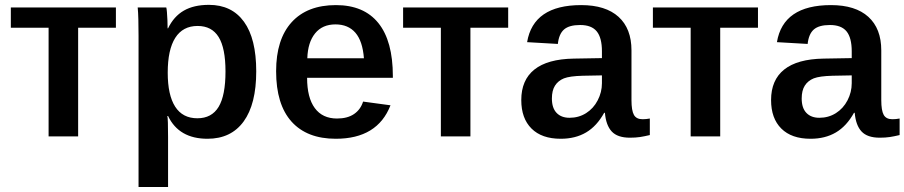

<svg xmlns="http://www.w3.org/2000/svg" viewBox="-20 -559 3707 787"><path d="M300.3 -445.3V0H179.2V-445.3H24.4V-528.3H455.1V-445.3Z M1030.3 -266.6Q1030.3 -132.3 978.8 -61.3Q927.2 9.8 830.6 9.8Q713.4 9.8 668.9 -83.5H666Q668.9 -72.3 668.9 3.4V207.5H547.9V-411.1Q547.9 -449.7 547.1 -479Q546.4 -508.3 544.4 -528.3H661.6Q663.1 -523.9 664.3 -508.8Q665.5 -493.7 666.3 -475.3Q667 -457 667 -442.9H668.9Q692.4 -491.7 733.4 -515.4Q774.4 -539.1 836.4 -539.1Q930.2 -539.1 980.2 -469.7Q1030.3 -400.4 1030.3 -266.6ZM904.3 -266.1Q904.3 -361.8 876.2 -407.2Q848.1 -452.6 790 -452.6Q729.5 -452.6 698.5 -404.1Q667.5 -355.5 667.5 -261.2Q667.5 -169.4 698 -121.8Q728.5 -74.2 789.1 -74.2Q847.7 -74.2 876 -120.8Q904.3 -167.5 904.3 -266.1Z M1238.8 -240.2Q1238.8 -158.7 1270.3 -116Q1301.8 -73.2 1361.3 -73.2Q1404.3 -73.2 1431.2 -91.6Q1458 -109.9 1468.3 -142.6L1580.6 -127.4Q1527.3 9.8 1356.4 9.8Q1238.3 9.8 1175 -60.5Q1111.8 -130.9 1111.8 -267.1Q1111.8 -397.9 1175.5 -468Q1239.3 -538.1 1356.9 -538.1Q1471.7 -538.1 1531 -464.4Q1590.3 -390.6 1590.3 -247.1V-240.2ZM1471.7 -320.3Q1466.3 -390.6 1436.8 -424.8Q1407.2 -459 1355 -459Q1301.3 -459 1271.5 -422.1Q1241.7 -385.3 1239.7 -320.3Z M1908.2 -445.3V0H1787.1V-445.3H1632.3V-528.3H2063V-445.3Z M2278.3 9.8Q2200.7 9.8 2158.7 -32Q2116.7 -73.7 2116.7 -148.9Q2116.7 -231 2170.4 -273.9Q2224.1 -316.9 2331.5 -318.8L2447.3 -320.8V-348.6Q2447.3 -404.3 2426 -430.4Q2404.8 -456.5 2357.9 -456.5Q2313 -456.5 2292 -438.2Q2271 -419.9 2266.6 -378.9L2140.6 -386.2Q2166 -538.1 2362.3 -538.1Q2462.4 -538.1 2515.4 -490Q2568.4 -441.9 2568.4 -352.5V-148.4Q2568.4 -106 2578.4 -88.1Q2588.4 -70.3 2613.8 -70.3Q2628.4 -70.3 2643.6 -73.2V-5.4Q2621.1 0 2603.3 2.7Q2585.4 5.4 2562 5.4Q2511.2 5.4 2487.5 -20Q2463.9 -45.4 2459.5 -96.7H2456.5Q2426.3 -42 2382.3 -16.1Q2338.4 9.8 2278.3 9.8ZM2447.3 -250 2368.2 -248.5Q2315.4 -247.1 2291.5 -237.8Q2267.6 -228 2254.9 -208Q2242.2 -188 2242.2 -155.3Q2242.2 -116.2 2261.5 -96.2Q2280.8 -76.2 2314.5 -76.2Q2352.1 -76.2 2382.3 -95.2Q2412.6 -114.3 2429.9 -147.7Q2447.3 -181.2 2447.3 -217.8Z M2932.1 -445.3V0H2811V-445.3H2656.2V-528.3H3086.9V-445.3Z M3302.2 9.8Q3224.6 9.8 3182.6 -32Q3140.6 -73.7 3140.6 -148.9Q3140.6 -231 3194.3 -273.9Q3248 -316.9 3355.5 -318.8L3471.2 -320.8V-348.6Q3471.2 -404.3 3450 -430.4Q3428.7 -456.5 3381.8 -456.5Q3336.9 -456.5 3315.9 -438.2Q3294.9 -419.9 3290.5 -378.9L3164.6 -386.2Q3189.9 -538.1 3386.2 -538.1Q3486.3 -538.1 3539.3 -490Q3592.3 -441.9 3592.3 -352.5V-148.4Q3592.3 -106 3602.3 -88.1Q3612.3 -70.3 3637.7 -70.3Q3652.3 -70.3 3667.5 -73.2V-5.4Q3645 0 3627.2 2.7Q3609.4 5.4 3585.9 5.4Q3535.2 5.4 3511.5 -20Q3487.8 -45.4 3483.4 -96.7H3480.5Q3450.2 -42 3406.2 -16.1Q3362.3 9.8 3302.2 9.8ZM3471.2 -250 3392.1 -248.5Q3339.4 -247.1 3315.4 -237.8Q3291.5 -228 3278.8 -208Q3266.1 -188 3266.1 -155.3Q3266.1 -116.2 3285.4 -96.2Q3304.7 -76.2 3338.4 -76.2Q3376 -76.2 3406.2 -95.2Q3436.5 -114.3 3453.9 -147.7Q3471.2 -181.2 3471.2 -217.8Z"/></svg>

Font: Arimo SemiBold
Style: Regular
Weight: 600
Designer: Steve Matteson
Foundry: Monotype Imaging Inc.
Version: Version 1.33